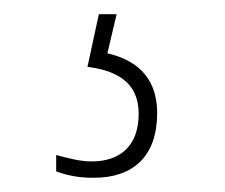

<svg xmlns="http://www.w3.org/2000/svg" viewBox="-20 -29 316 270"><path d="M112 221C167 221 201 191 201 130C201 75 166 54 131 46L144 -9H119L103 65C150 71 175 91 175 131C175 177 148 198 109 198C93 198 78 194 59 189V212C78 219 94 221 112 221Z"/></svg>

Font: Noto Serif Georgian Condensed Thin
Style: Regular
Weight: 100
Width: 3
Designer: Monotype Design Team, Akaki Razmadze
Foundry: Google LLC
Version: Version 2.003